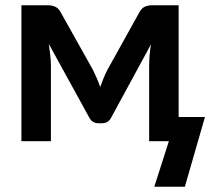

<svg xmlns="http://www.w3.org/2000/svg" viewBox="-20 -534 804 726"><path d="M331 -270.5Q338.5 -255.5 345.8 -238.8Q353 -222 359 -205Q365 -222.5 371.8 -239Q378.5 -255.5 386.5 -270.5L506.5 -486.5Q515.5 -503.5 528 -508.8Q540.5 -514 553.5 -514H655.5V-91.5H755L679 172H563.5L618.5 0H544V-286Q544 -303.5 545.8 -325.5Q547.5 -347.5 551 -366.5L400.5 -89.5Q389.5 -68 365.5 -68H352.5Q328.5 -68 317.5 -89.5L164.5 -368Q167.5 -349 170 -326.2Q172.5 -303.5 172.5 -286V0H61V-514H163Q176 -514 188.8 -508.5Q201.5 -503 210 -486.5L331 -270.5Z"/></svg>

Font: Lato
Style: Bold
Weight: 700
Designer: Lukasz Dziedzic
Foundry: tyPoland Lukasz Dziedzic
Version: Version 2.007; 2014-02-27